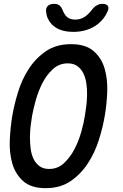

<svg xmlns="http://www.w3.org/2000/svg" viewBox="-20 -970 640 1000"><path d="M236 -90Q281 -90 313.5 -120.5Q346 -151 368 -193.5Q390 -236 403.5 -284Q417 -332 422 -367Q426 -389 429.5 -418Q433 -447 433.5 -477.5Q434 -508 429.5 -537.5Q425 -567 413.5 -589.5Q402 -612 382.5 -626Q363 -640 333 -640Q288 -640 255 -609.5Q222 -579 200.5 -536.5Q179 -494 166 -447Q153 -400 147 -366Q143 -343 139.5 -313.5Q136 -284 136 -253.5Q136 -223 140 -193.5Q144 -164 155.5 -141Q167 -118 186.5 -104Q206 -90 236 -90ZM218 10Q142 10 101 -26.5Q60 -63 44 -119Q28 -175 31 -241Q34 -307 44 -367Q54 -425 74 -490.5Q94 -556 130 -611.5Q166 -667 219.5 -703.5Q273 -740 350 -740Q426 -740 467.5 -704Q509 -668 525 -612.5Q541 -557 538.5 -492Q536 -427 526 -369Q516 -308 495 -241.5Q474 -175 437.5 -119Q401 -63 347.5 -26.5Q294 10 218 10ZM220 -910Q218 -929 229.5 -939.5Q241 -950 262 -950Q273 -950 280 -947Q287 -944 292 -940Q301 -931 305.5 -919Q310 -907 317 -896Q334 -868 372 -868Q410 -868 438 -896Q449 -906 457.5 -917.5Q466 -929 477 -938Q485 -943 493 -946.5Q501 -950 513 -950Q534 -950 541.5 -939.5Q549 -929 540 -910Q524 -872 489 -844Q436 -804 362 -804Q287 -804 249 -844Q223 -872 220 -910Z"/></svg>

Font: Maple Mono Medium
Style: Italic
Weight: 500
Italic angle: -10°
Monospace: yes
Designer: subframe7536
Version: Version 7.000